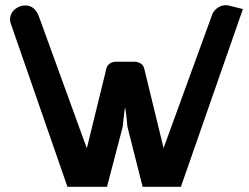

<svg xmlns="http://www.w3.org/2000/svg" viewBox="-20 -724 962 743"><path d="M501 -485Q513 -485 524 -478.5Q535 -472 538 -459L613 -151L798 -659Q803 -679 819 -691.5Q835 -704 855 -704Q861 -704 867 -702L920 -689L680 -1H532L473 -234Q473 -235 471.5 -250Q470 -265 468 -283Q466 -301 464 -309Q462 -299 458.5 -266.5Q455 -234 455 -234L394 -1H241L21 -635Q19 -639 19 -648Q19 -672 37 -687.5Q55 -703 78 -703Q115 -703 131 -659L316 -150L392 -460Q395 -471 405 -478Q415 -485 427 -485Z"/></svg>

Font: FifthLeg
Style: Bold
Weight: 700
Designer: Jakub Steiner
Version: Version 1.0